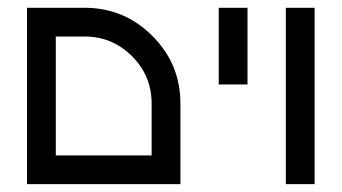

<svg xmlns="http://www.w3.org/2000/svg" viewBox="-20 -469 870 489"><path d="M48.8 -449.2H195.3Q296.4 -449.2 367.9 -377.7Q439.5 -306.2 439.5 -205.1V0H48.8ZM366.2 -73.2V-205.1Q366.2 -275.9 316.2 -325.9Q266.1 -376 195.3 -376H122.1V-73.2Z M610.4 -253.9H537.1V-449.2H610.4Z M781.2 0H708V-449.2H781.2Z"/></svg>

Font: Catrinity
Style: Regular
Weight: 400
Designer: Alexander Lange
Foundry: High-Logic / Made with FontCreator
Version: Version 2.090;May 20, 2024;FontCreator 15.0.0.2974 64-bit